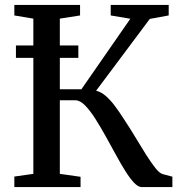

<svg xmlns="http://www.w3.org/2000/svg" viewBox="-20 -763 736 783"><path d="M38.5 0V-43L116 -54V-687L38.5 -700V-743H306.5V-700L224 -687V-399H312L511.5 -686.5L431.5 -700V-743H668V-700L591 -686L372 -393Q392.5 -388 411.5 -371.5Q430.5 -355 449 -330.2Q467.5 -305.5 486.5 -275.5Q510.5 -239.5 533 -201.8Q555.5 -164 576 -131.8Q596.5 -99.5 613.5 -78Q630.5 -56.5 643.5 -53L683 -42.5V0H558Q543.5 0 526.5 -18Q509.5 -36 490.8 -66Q472 -96 452.2 -132.5Q432.5 -169 412 -205.5Q391 -243.5 369.5 -277.5Q348 -311.5 327.2 -332.8Q306.5 -354 287.5 -354H224V-54L308.5 -42V0ZM299.5 -577.5V-527H45V-577.5Z"/></svg>

Font: Merriweather 48pt
Style: Regular
Weight: 400
Version: Version 2.100